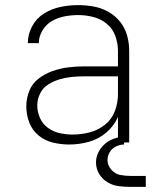

<svg xmlns="http://www.w3.org/2000/svg" viewBox="-20 -558 616 752"><path d="M251 8Q290 8 328 -2.5Q366 -13 396.5 -39Q427 -65 442 -100V0H486V-358Q486 -389 478 -418.5Q470 -448 450.5 -472.5Q431 -497 404 -512Q377 -527 347 -532.5Q317 -538 286 -538Q252 -538 217.5 -531Q183 -524 153 -505.5Q123 -487 106 -455.5Q89 -424 89 -389H132Q132 -415 146.5 -439Q161 -463 184 -476Q207 -489 233.5 -494Q260 -499 286 -499Q316 -499 345.5 -491.5Q375 -484 398.5 -464.5Q422 -445 432 -416.5Q442 -388 442 -358V-298H308Q277 -298 246 -294Q215 -290 185.5 -279.5Q156 -269 131 -250Q106 -231 94.5 -201.5Q83 -172 83 -141Q83 -109 94.5 -78.5Q106 -48 131 -27.5Q156 -7 187.5 0.5Q219 8 251 8ZM264 -31Q239 -31 214 -36.5Q189 -42 168 -57Q147 -72 136.5 -96Q126 -120 126 -145Q126 -169 137 -191.5Q148 -214 168.5 -227Q189 -240 212.5 -247Q236 -254 260 -256.5Q284 -259 308 -259H442V-189Q442 -155 430 -123Q418 -91 391 -69.5Q364 -48 331 -39.5Q298 -31 264 -31ZM491 174H551V131H491Q470 131 450 127Q430 123 415.5 106Q401 89 401 69Q401 52 410 37.5Q419 23 434.5 15.5Q450 8 466 8V-22Q439 -22 413.5 -9.5Q388 3 372 27Q356 51 356 78Q356 102 368 122.5Q380 143 400.5 155.5Q421 168 444.5 171Q468 174 491 174Z"/></svg>

Font: Iosevka Sparkle Extralight
Style: Regular
Weight: 200
Designer: Belleve Invis
Foundry: Belleve Invis
Version: Version 4.5.0; ttfautohint (v1.8.3)